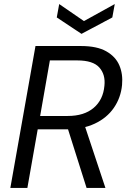

<svg xmlns="http://www.w3.org/2000/svg" viewBox="-20 -927 636 947"><path d="M31 0 155 -700H380Q458 -700 504 -674Q550 -648 568.5 -605Q587 -562 582 -508Q576 -445 541.5 -395Q507 -345 447 -317Q387 -289 304 -289H166L115 0ZM407 0 308 -313H396L500 0ZM178 -355H314Q395 -355 442 -395Q489 -435 495 -504Q501 -559 470 -594Q439 -629 361 -629H226ZM546 -907 534 -841 382 -760 260 -841 272 -907 394 -823Z"/></svg>

Font: DM Sans 12pt
Style: Italic
Weight: 400
Italic angle: -10°
Version: Version 4.004;gftools[0.9.30]